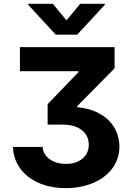

<svg xmlns="http://www.w3.org/2000/svg" viewBox="-20 -792 696 1004"><path d="M47.6 -23.8H202.8Q204.2 -3.2 214.1 13.1Q224.1 29.5 240.4 41Q256.7 52.6 278.2 58.8Q299.7 65 324.6 65Q350.9 65 372.9 58.1Q394.9 51.1 410.7 38Q426.5 24.9 435.4 6.4Q444.2 -12.1 444.2 -35.5Q444.2 -57.9 435.5 -77.1Q426.8 -96.2 409.6 -110.3Q392.4 -124.3 366.8 -132.3Q341.3 -140.3 307.5 -140.3H229V-247.2L390.3 -414.8V-419.7H84.2V-545.5H579.2V-434.7L383.9 -237.2V-231.5Q441.4 -225.9 483 -206.7Q524.5 -187.5 551.5 -159.3Q578.5 -131 591.4 -96.2Q604.4 -61.4 604.4 -25.2Q604.4 7.1 594.8 35.7Q585.2 64.3 567.5 88.4Q549.7 112.6 524.5 131.7Q499.3 150.9 468 164.2Q436.8 177.6 400.6 184.7Q364.3 191.8 324.2 191.8Q264.2 191.8 214.1 176.3Q164.1 160.9 127.7 132.5Q91.3 104 70.3 64.5Q49.4 24.9 47.6 -23.8ZM127.5 -767V-772H256.4L327.8 -685.4L399.1 -772H528.1V-767L383.9 -610.8H271.3Z"/></svg>

Font: Cannonade
Style: Bold
Weight: 700
Designer: Rasmus Andersson
Foundry: rsms
Version: Version 3.012;git-f93a4a705